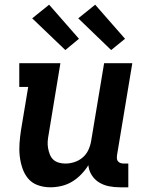

<svg xmlns="http://www.w3.org/2000/svg" viewBox="-20 -789 640 817"><path d="M194 8Q166 8 141 -1Q116 -10 100 -29Q84 -48 75.5 -73Q67 -98 64 -124.5Q61 -151 63 -178.5Q65 -206 69 -233L100 -419H62V-520H237L187 -217Q184 -202 183 -187.5Q182 -173 184.5 -159Q187 -145 192 -132Q197 -119 206.5 -110Q216 -101 230 -97Q244 -93 258 -93Q278 -93 297.5 -99.5Q317 -106 332.5 -119.5Q348 -133 356.5 -152Q365 -171 368 -190L423 -520H543L478 -129Q477 -121 477.5 -114Q478 -107 482.5 -102Q487 -97 493.5 -95Q500 -93 508 -93H526V8H491Q466 8 443.5 3.5Q421 -1 402 -12.5Q383 -24 370.5 -43.5Q358 -63 356 -86Q343 -65 325 -46.5Q307 -28 286 -15.5Q265 -3 241 2.5Q217 8 194 8ZM453 -576 313 -711 385 -769 512 -624ZM258 -576 117 -711 189 -769 316 -624Z"/></svg>

Font: Iosevka Etoile
Style: Bold Italic
Weight: 700
Italic angle: -9°
Designer: Belleve Invis
Foundry: Belleve Invis
Version: Version 28.1.0; ttfautohint (v1.8.4)